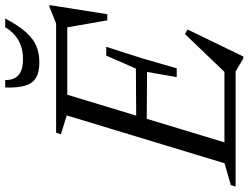

<svg xmlns="http://www.w3.org/2000/svg" viewBox="-147 -779 936 722"><g transform="rotate(-90 321.0 -418.0)"><path d="M248 -635 177 -657 183 -675H338.5L134 0H-19.5L-14 -18L68 -41.5ZM577.5 -642.5 602.5 -633H276L289.5 -675H594L656 -700H663L628.5 -482.5H605.5ZM462.5 29 413 0H83L97 -42H447.5L402.5 -32.5L554 -190.5L571 -180.5L469.5 29ZM425 -221.5H392L411.5 -333L185.5 -334.5L197.5 -373.5L424 -375L473 -486.5H506L463.5 -354ZM460 -799.5Q487.5 -799.5 509.8 -807.2Q532 -815 549.5 -830Q567 -845 579.5 -866.5H612.5Q586 -816.5 561.2 -788.8Q536.5 -761 509.2 -749.5Q482 -738 447 -738Q411 -738 389.8 -750.5Q368.5 -763 360 -791Q351.5 -819 353 -866.5H381Q380.5 -846 388.2 -830.8Q396 -815.5 413.5 -807.5Q431 -799.5 460 -799.5Z"/></g></svg>

Font: Newsreader 24pt
Style: Italic
Weight: 400
Italic angle: -17°
Designer: Hugues Gentile
Foundry: Production Type
Version: Version 1.003